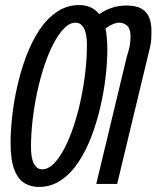

<svg xmlns="http://www.w3.org/2000/svg" viewBox="-20 -730 621 762"><path d="M133 12Q104 12 78.5 -2.5Q53 -17 37.5 -55Q22 -93 22 -164Q22 -211 28.5 -269.5Q35 -328 49 -389.5Q63 -451 84.5 -508Q106 -565 136 -610.5Q166 -656 206 -683Q246 -710 295 -710Q317 -710 337 -702Q357 -694 374 -674Q397 -690 423.5 -699Q450 -708 482 -708Q521 -708 542.5 -695Q564 -682 572.5 -659.5Q581 -637 581 -610Q581 -593 580.5 -578Q580 -563 576 -545L445 0H362L483 -504Q484 -506 491 -531.5Q498 -557 498 -584Q498 -616 484.5 -628Q471 -640 454 -640Q442 -640 427.5 -634Q413 -628 399 -617Q402 -600 404 -579Q406 -558 406 -533Q406 -486 399.5 -428Q393 -370 379 -308.5Q365 -247 343.5 -190Q322 -133 292 -87.5Q262 -42 222.5 -15Q183 12 133 12ZM147 -58Q171 -58 193 -80Q215 -102 235 -140Q255 -178 271.5 -227Q288 -276 300 -331.5Q312 -387 318.5 -443.5Q325 -500 325 -552Q325 -596 313 -618Q301 -640 280 -640Q257 -640 235 -618Q213 -596 193 -558Q173 -520 156.5 -471Q140 -422 128 -366.5Q116 -311 109.5 -254.5Q103 -198 103 -146Q103 -101 115 -79.5Q127 -58 147 -58Z"/></svg>

Font: Ubuntu Sans Mono
Style: Italic
Weight: 400
Italic angle: -13.5°
Monospace: yes
Designer: Dalton Maag Ltd
Foundry: Dalton Maag Ltd
Version: Version 1.006